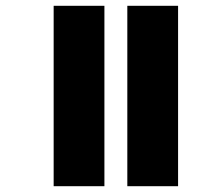

<svg xmlns="http://www.w3.org/2000/svg" viewBox="-20 -642 713 662"><path d="M419 0V-622H594V0ZM165 0V-622H340V0Z"/></svg>

Font: Noto Sans Bengali UI Black
Style: Regular
Weight: 900
Designer: Jelle Bosma - Monotype Design Team
Foundry: Monotype Imaging Inc.
Version: Version 2.003; ttfautohint (v1.8.4.7-5d5b)